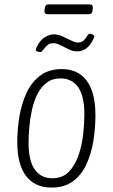

<svg xmlns="http://www.w3.org/2000/svg" viewBox="-20 -841 510 867"><path d="M213 6Q138 6 98 -46Q58 -98 58 -199Q58 -258 68 -316.5Q78 -375 100.5 -423Q123 -471 162 -500Q201 -529 259 -529Q333 -529 372 -476Q411 -423 411 -321Q411 -262 401.5 -204Q392 -146 370 -98.5Q348 -51 309.5 -22.5Q271 6 213 6ZM216 -36Q262 -36 290.5 -65Q319 -94 334.5 -139.5Q350 -185 355.5 -234.5Q361 -284 361 -325Q361 -407 333 -447Q305 -487 253 -487Q216 -487 190.5 -467.5Q165 -448 149 -416Q133 -384 124.5 -345.5Q116 -307 112.5 -268Q109 -229 109 -197Q109 -115 137 -75.5Q165 -36 216 -36ZM163 -606Q158 -606 150 -608Q142 -610 142 -615Q142 -621 147 -631Q162 -661 183.5 -673.5Q205 -686 223 -686Q241 -686 261.5 -677Q282 -668 300.5 -658.5Q319 -649 333 -649Q349 -649 358.5 -659Q368 -669 374 -679Q380 -689 386 -689Q391 -689 398.5 -685Q406 -681 406 -677Q406 -671 395 -652Q370 -609 328 -609Q309 -609 290 -618.5Q271 -628 253 -637Q235 -646 220 -646Q204 -646 193 -636Q182 -626 175 -616Q168 -606 163 -606ZM193 -777Q179 -777 181 -795L182 -803Q184 -821 197 -821H387Q401 -821 399 -803L398 -795Q396 -777 383 -777Z"/></svg>

Font: Asap Condensed Condensed ExtraLight
Style: Italic
Weight: 200
Width: 3
Italic angle: -6°
Designer: Pablo Cosgaya
Foundry: Omnibus-Type
Version: Version 3.001; ttfautohint (v1.8.4.7-5d5b)